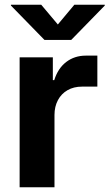

<svg xmlns="http://www.w3.org/2000/svg" viewBox="-20 -787 460 807"><path d="M62.5 -545.9H202.1V-450.2H208Q223.6 -500 258.5 -526.6Q293.5 -553.2 340.8 -553.2H389.2V-422.9H324.7Q290 -422.9 263.9 -408Q237.8 -393.1 223.4 -366Q209 -338.9 209 -303.7V0H62.5ZM223.1 -684.1 292.5 -767.1H420.4V-763.7L279.3 -619.1H167L25.9 -763.7V-767.1H153.3Z"/></svg>

Font: Inter RS Variable
Style: Regular
Weight: 400
Designer: Rasmus Andersson (customised by Maria Ramos and Noel Pretorius)
Foundry: rsms
Version: Version 3.001;Glyphs 3.2.3 (3260)